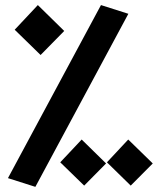

<svg xmlns="http://www.w3.org/2000/svg" viewBox="-20 -723 626 753"><path d="M118.7 9.8 11.2 -24.4 376 -703.1 483.4 -668.9ZM139.2 -507.3 37.6 -606.4 128.4 -703.1 231.9 -601.6ZM310.1 4.9 216.3 -86.4 300.3 -175.8 396 -82ZM492.7 4.9 399.4 -86.4 482.9 -175.8 579.1 -82Z"/></svg>

Font: Cascadia Code NF
Style: Bold
Weight: 700
Monospace: yes
Designer: Aaron Bell
Foundry: Saja Typeworks
Version: Version 2404.023; ttfautohint (v1.8.4)